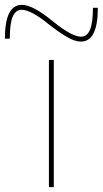

<svg xmlns="http://www.w3.org/2000/svg" viewBox="-91 -765 420 785"><path d="M109 0V-520H129V0ZM240 -595Q217 -595 187 -611.5Q157 -628 113 -662Q73 -695 44.5 -710Q16 -725 -2 -725Q-27 -725 -39 -697Q-51 -669 -51 -607H-71Q-71 -745 -2 -745Q21 -745 51.5 -729Q82 -713 125 -678Q166 -645 194 -630Q222 -615 240 -615Q265 -615 277 -643.5Q289 -672 289 -733H309Q309 -595 240 -595Z"/></svg>

Font: M PLUS 2 Thin
Style: Regular
Weight: 100
Designer: Coji Morishita
Foundry: UNDERFOREST DESIGN
Version: Version 1.001